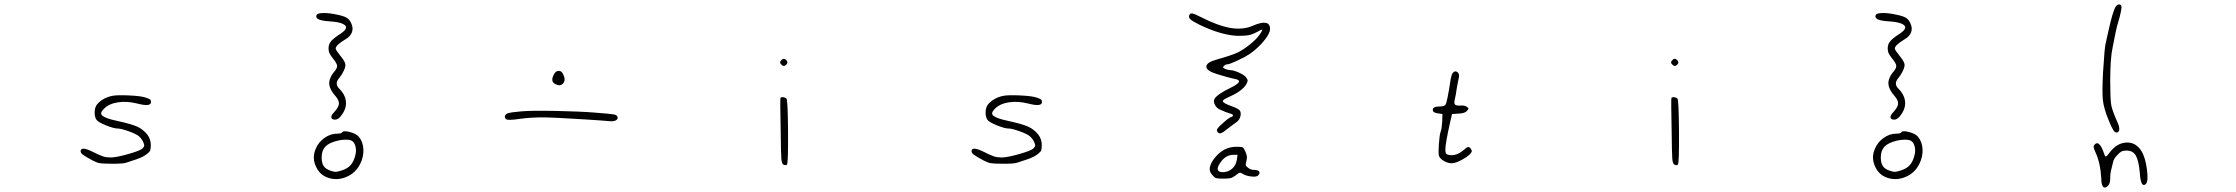

<svg xmlns="http://www.w3.org/2000/svg" viewBox="-20 -731 10040 862"><path d="M486 -301Q508 -305 560.5 -302.5Q613 -300 634 -293Q649 -288 653.5 -284.5Q658 -281 658 -273Q658 -250 597 -266Q549 -278 508.5 -271.5Q468 -265 446 -242Q436 -232 434.5 -224.5Q433 -217 440.5 -211Q448 -205 463.5 -199.5Q479 -194 507 -188Q571 -174 597 -162Q623 -150 642 -126Q657 -106 657 -80Q657 -63 654.5 -56Q652 -49 640 -40Q623 -26 593 -16Q564 -7 548 -1Q532 5 478 4Q440 4 427 1.5Q414 -1 395 -11Q362 -29 352 -36.5Q342 -44 342 -52Q342 -75 391 -52Q427 -34 442 -29Q457 -24 477 -24Q502 -24 556.5 -39.5Q611 -55 620 -65Q627 -72 627.5 -76.5Q628 -81 624 -91Q618 -106 605 -118Q595 -128 559.5 -141Q524 -154 508 -154Q491 -154 456.5 -168Q422 -182 414 -192Q404 -206 405 -229Q406 -252 418 -265Q444 -293 486 -301Z M1559 -99Q1551 -104 1531.5 -104Q1512 -104 1494 -99Q1457 -90 1440.5 -72.5Q1424 -55 1424 -24Q1424 1 1433.5 15Q1443 29 1466 36Q1480 41 1488 40.5Q1496 40 1515 34Q1540 26 1554 10.5Q1568 -5 1575 -33Q1581 -54 1576 -73.5Q1571 -93 1559 -99ZM1515 -136Q1521 -146 1550 -138.5Q1579 -131 1591 -117Q1610 -94 1611.5 -60.5Q1613 -27 1597 5Q1577 45 1537 62.5Q1497 80 1457.5 68.5Q1418 57 1400 20Q1379 -22 1398 -64Q1410 -93 1437 -112Q1464 -131 1494 -131Q1512 -131 1515 -136ZM1401 -663Q1404 -672 1431.5 -672.5Q1459 -673 1494 -665Q1524 -659 1537 -651Q1550 -643 1557 -626Q1567 -605 1560 -586Q1553 -567 1530 -554Q1487 -528 1487 -513Q1487 -507 1507 -482Q1527 -458 1530 -445Q1533 -435 1524.5 -416Q1516 -397 1503 -381Q1480 -355 1504 -332Q1528 -308 1532.5 -280Q1537 -252 1521 -225Q1509 -206 1500 -199.5Q1491 -193 1480 -194Q1468 -196 1467.5 -204.5Q1467 -213 1478 -225Q1500 -248 1501.5 -264.5Q1503 -281 1485 -301Q1449 -342 1461 -375Q1467 -393 1479 -407Q1494 -424 1493.5 -435Q1493 -446 1476 -467Q1464 -482 1459.5 -491.5Q1455 -501 1455 -514Q1455 -532 1466 -545.5Q1477 -559 1508 -579Q1556 -610 1514 -626Q1495 -633 1462 -635Q1426 -637 1411 -644Q1396 -651 1401 -663Z M2320 -231Q2363 -235 2473.5 -233Q2584 -231 2656 -225Q2721 -220 2735 -217.5Q2749 -215 2752 -207Q2756 -197 2745.5 -191Q2735 -185 2717 -187Q2685 -190 2604 -195Q2463 -204 2414 -204Q2365 -204 2318 -198Q2259 -189 2252 -196Q2244 -203 2247.5 -211.5Q2251 -220 2262 -223Q2274 -227 2320 -231ZM2467 -397Q2475 -413 2488.5 -413Q2502 -413 2509 -396Q2521 -372 2508.5 -357Q2496 -342 2474 -353Q2449 -365 2467 -397Z M3484 -291Q3487 -296 3497 -294.5Q3507 -293 3511 -288Q3517 -281 3518 -139.5Q3519 2 3513 8Q3508 13 3497 8Q3490 4 3488 -17.5Q3486 -39 3485 -142Q3482 -285 3484 -291ZM3486 -459Q3493 -467 3499 -467Q3505 -467 3512 -459Q3518 -451 3512 -443Q3505 -435 3499 -435Q3493 -435 3486 -443Q3479 -451 3486 -459Z M4486 -301Q4508 -305 4560.5 -302.5Q4613 -300 4634 -293Q4649 -288 4653.5 -284.5Q4658 -281 4658 -273Q4658 -250 4597 -266Q4549 -278 4508.5 -271.5Q4468 -265 4446 -242Q4436 -232 4434.5 -224.5Q4433 -217 4440.5 -211Q4448 -205 4463.5 -199.5Q4479 -194 4507 -188Q4571 -174 4597 -162Q4623 -150 4642 -126Q4657 -106 4657 -80Q4657 -63 4654.5 -56Q4652 -49 4640 -40Q4623 -26 4593 -16Q4564 -7 4548 -1Q4532 5 4478 4Q4440 4 4427 1.5Q4414 -1 4395 -11Q4362 -29 4352 -36.5Q4342 -44 4342 -52Q4342 -75 4391 -52Q4427 -34 4442 -29Q4457 -24 4477 -24Q4502 -24 4556.5 -39.5Q4611 -55 4620 -65Q4627 -72 4627.5 -76.5Q4628 -81 4624 -91Q4618 -106 4605 -118Q4595 -128 4559.5 -141Q4524 -154 4508 -154Q4491 -154 4456.5 -168Q4422 -182 4414 -192Q4404 -206 4405 -229Q4406 -252 4418 -265Q4444 -293 4486 -301Z M5533 -14 5536 -36H5517Q5480 -35 5457 2Q5444 21 5447.5 31.5Q5451 42 5469 42Q5494 42 5511.5 26.5Q5529 11 5533 -14ZM5490 -65Q5508 -72 5534 -72Q5554 -72 5559 -69.5Q5564 -67 5571 -51Q5577 -37 5578 -29.5Q5579 -22 5576 -9Q5572 6 5573 10.5Q5574 15 5583 22Q5595 32 5612 32Q5628 32 5633 39Q5638 46 5629 56Q5623 64 5599 61.5Q5575 59 5560 50Q5551 44 5546 44.5Q5541 45 5528 56Q5515 66 5505.5 68.5Q5496 71 5472 71Q5447 71 5439.5 68.5Q5432 66 5424 56Q5411 42 5411 29Q5411 5 5436 -25Q5461 -55 5490 -65ZM5320 -664Q5323 -672 5333 -670.5Q5343 -669 5368 -656Q5448 -615 5504.5 -605.5Q5561 -596 5606 -616Q5643 -632 5662.5 -628.5Q5682 -625 5682 -601Q5682 -581 5654.5 -547.5Q5627 -514 5591 -489Q5570 -475 5534.5 -458.5Q5499 -442 5489 -442Q5481 -442 5474 -434Q5470 -430 5471.5 -427.5Q5473 -425 5482 -421Q5496 -416 5504 -416Q5518 -416 5542.5 -405Q5567 -394 5574 -384Q5581 -375 5581.5 -370.5Q5582 -366 5576 -354Q5559 -323 5498 -296Q5468 -283 5470 -276Q5472 -268 5505 -256Q5539 -244 5546 -235Q5553 -225 5549 -209Q5545 -193 5533 -184Q5532 -184 5516 -171.5Q5500 -159 5490 -152Q5469 -134 5459 -132.5Q5449 -131 5444 -143Q5440 -153 5469 -177Q5496 -202 5506 -205Q5516 -208 5515.5 -213Q5515 -218 5504 -221Q5485 -226 5455 -240Q5441 -247 5434 -261.5Q5427 -276 5432 -286Q5443 -307 5507 -338Q5570 -369 5522 -377Q5499 -382 5489 -385Q5486 -386 5479 -388Q5472 -390 5462 -393Q5452 -396 5445 -398Q5396 -413 5396 -431.5Q5396 -450 5437 -462Q5511 -483 5536 -495Q5561 -507 5591 -531Q5621 -555 5634 -574Q5651 -598 5646 -598Q5644 -598 5636 -594Q5607 -578 5590 -574Q5573 -570 5539 -570Q5465 -572 5365 -620Q5333 -636 5324 -644.5Q5315 -653 5320 -664Z M6502 -403Q6511 -415 6522 -408Q6533 -401 6530 -385Q6527 -372 6521 -339Q6516 -304 6512 -287Q6507 -268 6512 -262Q6517 -256 6536 -257Q6556 -259 6566 -251Q6573 -246 6573 -243.5Q6573 -241 6566 -233Q6557 -222 6528 -221L6499 -219L6490 -180Q6469 -86 6469 -59Q6469 -47 6471.5 -42.5Q6474 -38 6482 -36Q6515 -28 6548 -55Q6566 -71 6571 -71Q6578 -71 6583.5 -63Q6589 -55 6587 -49Q6581 -35 6548.5 -16.5Q6516 2 6498 2Q6480 2 6461.5 -9Q6443 -20 6440 -33Q6437 -44 6440 -85.5Q6443 -127 6448 -140Q6453 -153 6455 -186L6456 -219L6436 -222Q6415 -225 6413 -234Q6411 -244 6418.5 -248.5Q6426 -253 6444 -253Q6463 -253 6469 -260Q6477 -269 6493 -376Q6497 -397 6502 -403Z M7484 -291Q7487 -296 7497 -294.5Q7507 -293 7511 -288Q7517 -281 7518 -139.5Q7519 2 7513 8Q7508 13 7497 8Q7490 4 7488 -17.5Q7486 -39 7485 -142Q7482 -285 7484 -291ZM7486 -459Q7493 -467 7499 -467Q7505 -467 7512 -459Q7518 -451 7512 -443Q7505 -435 7499 -435Q7493 -435 7486 -443Q7479 -451 7486 -459Z M8559 -99Q8551 -104 8531.5 -104Q8512 -104 8494 -99Q8457 -90 8440.5 -72.5Q8424 -55 8424 -24Q8424 1 8433.5 15Q8443 29 8466 36Q8480 41 8488 40.5Q8496 40 8515 34Q8540 26 8554 10.5Q8568 -5 8575 -33Q8581 -54 8576 -73.5Q8571 -93 8559 -99ZM8515 -136Q8521 -146 8550 -138.5Q8579 -131 8591 -117Q8610 -94 8611.5 -60.5Q8613 -27 8597 5Q8577 45 8537 62.5Q8497 80 8457.5 68.5Q8418 57 8400 20Q8379 -22 8398 -64Q8410 -93 8437 -112Q8464 -131 8494 -131Q8512 -131 8515 -136ZM8401 -663Q8404 -672 8431.5 -672.5Q8459 -673 8494 -665Q8524 -659 8537 -651Q8550 -643 8557 -626Q8567 -605 8560 -586Q8553 -567 8530 -554Q8487 -528 8487 -513Q8487 -507 8507 -482Q8527 -458 8530 -445Q8533 -435 8524.5 -416Q8516 -397 8503 -381Q8480 -355 8504 -332Q8528 -308 8532.5 -280Q8537 -252 8521 -225Q8509 -206 8500 -199.5Q8491 -193 8480 -194Q8468 -196 8467.5 -204.5Q8467 -213 8478 -225Q8500 -248 8501.5 -264.5Q8503 -281 8485 -301Q8449 -342 8461 -375Q8467 -393 8479 -407Q8494 -424 8493.5 -435Q8493 -446 8476 -467Q8464 -482 8459.5 -491.5Q8455 -501 8455 -514Q8455 -532 8466 -545.5Q8477 -559 8508 -579Q8556 -610 8514 -626Q8495 -633 8462 -635Q8426 -637 8411 -644Q8396 -651 8401 -663Z M9384 -82Q9405 -105 9427 -40Q9429 -36 9430 -32Q9433 -23 9444 -37Q9447 -41 9452 -47Q9484 -89 9526.5 -91Q9569 -93 9594 -53Q9612 -24 9619 30.5Q9626 85 9613 96Q9597 109 9590 74Q9588 63 9587 46Q9582 -10 9569 -32.5Q9556 -55 9528 -55Q9513 -55 9505.5 -51.5Q9498 -48 9487 -36Q9470 -19 9467 -4Q9465 4 9459 29Q9454 46 9454 71Q9454 94 9443 104Q9434 112 9428 111Q9422 110 9418 100Q9414 90 9414 72Q9410 0 9388 -47Q9380 -65 9379.5 -70.5Q9379 -76 9384 -82ZM9478 -700Q9484 -710 9492.5 -711Q9501 -712 9504 -704Q9507 -697 9496 -653Q9483 -610 9479 -589Q9478 -583 9472.5 -557Q9467 -531 9465 -519Q9454 -470 9454 -368Q9454 -286 9458.5 -260Q9463 -234 9488 -179Q9496 -160 9494.5 -148Q9493 -136 9482 -136Q9475 -136 9467.5 -147.5Q9460 -159 9447 -191Q9425 -245 9421 -281.5Q9417 -318 9422 -410Q9429 -519 9433 -534Q9436 -545 9446 -592Q9465 -679 9478 -700Z"/></svg>

Font: sitelen luka ante tan jan Iwi
Style: Regular
Weight: 400
Designer: jan Iwi
Foundry: SP Font Maker - https://wasokeli.github.io/sp-font-maker
Version: Version 1.0